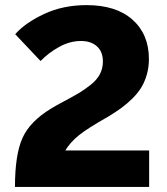

<svg xmlns="http://www.w3.org/2000/svg" viewBox="-20 -738 659 758"><path d="M39.1 0Q39.1 -126.5 68.4 -192.4Q97.7 -258.3 181.2 -309.1Q199.2 -320.3 234.6 -339.1Q270 -357.9 291.7 -370.8Q313.5 -383.8 337.9 -403.1Q362.3 -422.4 374.3 -445.1Q386.2 -467.8 386.2 -495.1Q386.2 -534.2 362.5 -555.2Q338.9 -576.2 299.8 -576.2Q255.9 -576.2 213.9 -553Q171.9 -529.8 140.1 -497.1L40 -603Q79.6 -647.9 154.3 -682.9Q229 -717.8 321.8 -717.8Q438.5 -717.8 503.2 -660.2Q567.9 -602.5 567.9 -504.9Q567.9 -472.2 559.6 -443.4Q551.3 -414.6 537.6 -392.3Q523.9 -370.1 502.7 -349.1Q481.4 -328.1 459.7 -312.3Q438 -296.4 409.2 -278.8Q324.7 -231 291 -203.6Q257.3 -176.3 237.8 -144H568.8V0Z"/></svg>

Font: Rawline ExtraBold
Style: Regular
Weight: 800
Designer: Matt McInerney, Pablo Impallari, Rodrigo Fuenzalida
Foundry: Matt McInerney, Pablo Impallari, Rodrigo Fuenzalida
Version: Version 4.020;PS 004.020;hotconv 1.0.88;makeotf.lib2.5.64775